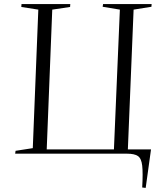

<svg xmlns="http://www.w3.org/2000/svg" viewBox="-20 -750 790 937"><path d="M208 -21H536L565 -703L481 -717L483 -730H720L719 -717L632 -703L604 -21H717L691 167L674 165Q678 94 674 58.5Q670 23 653 11.5Q636 0 600 0H54L56 -14L140 -27L167 -703L84 -716L85 -730H323L322 -716L235 -703Z"/></svg>

Font: Literata 72pt Light
Style: Italic
Weight: 300
Italic angle: -2°
Designer: Latin by Veronika Burian and Jose Scaglione. Greek by Irene Vlachou. Cyrillic by Vera Evstafieva
Foundry: TypeTogether
Version: Version 3.002